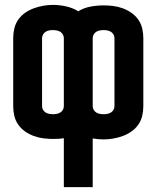

<svg xmlns="http://www.w3.org/2000/svg" viewBox="-20 -560 640 785"><path d="M241 205V5Q230 7 219 7.5Q208 8 196 8Q177 8 157 5.5Q137 3 118 -4Q99 -11 82.5 -22.5Q66 -34 54.5 -50.5Q43 -67 38.5 -86.5Q34 -106 34 -126V-404Q34 -424 38.5 -443.5Q43 -463 54.5 -479.5Q66 -496 82.5 -507.5Q99 -519 118 -526Q137 -533 157 -536.5Q177 -540 196 -540Q223 -540 250 -534Q277 -528 300 -514Q323 -528 350 -533Q377 -538 404 -538Q423 -538 443 -535.5Q463 -533 482 -526Q501 -519 517.5 -507.5Q534 -496 545.5 -479.5Q557 -463 561.5 -443.5Q566 -424 566 -404V-126Q566 -106 561.5 -86.5Q557 -67 545.5 -50.5Q534 -34 517.5 -22.5Q501 -11 482 -4Q463 3 443 6.5Q423 10 404 10Q392 10 381 9Q370 8 359 6V205ZM196 -93Q204 -93 212 -94.5Q220 -96 226.5 -100Q233 -104 237 -111Q241 -118 241 -126V-404Q241 -412 237 -419Q233 -426 226.5 -430Q220 -434 212 -435.5Q204 -437 196 -437Q188 -437 180.5 -435.5Q173 -434 166.5 -430Q160 -426 156 -419Q152 -412 152 -404V-126Q152 -118 156 -111Q160 -104 166.5 -100Q173 -96 181 -94.5Q189 -93 196 -93ZM404 -93Q412 -93 419.5 -94.5Q427 -96 433.5 -100Q440 -104 444 -111Q448 -118 448 -126V-404Q448 -412 444 -419Q440 -426 433.5 -430Q427 -434 419 -435.5Q411 -437 404 -437Q396 -437 388 -435.5Q380 -434 373.5 -430Q367 -426 363 -419Q359 -412 359 -404V-126Q359 -118 363 -111Q367 -104 373.5 -100Q380 -96 388 -94.5Q396 -93 404 -93Z"/></svg>

Font: Iosevka Curly Extended
Style: Bold
Weight: 700
Width: 7
Monospace: yes
Designer: Belleve Invis
Foundry: Belleve Invis
Version: Version 11.1.0; ttfautohint (v1.8.3)